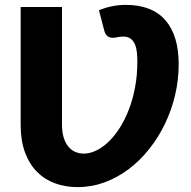

<svg xmlns="http://www.w3.org/2000/svg" viewBox="-20 -757 780 785"><path d="M384.5 -715.5Q398 -720.5 410.8 -724.5Q423.5 -728.5 436.8 -731.2Q450 -734 464 -735.5Q478 -737 494.5 -737Q601.5 -737 656 -674.5Q710.5 -612 710.5 -494.5Q710.5 -430 695.8 -367.8Q681 -305.5 654 -249.8Q627 -194 589.2 -146.8Q551.5 -99.5 505.5 -65Q459.5 -30.5 406.8 -11.2Q354 8 297 8Q247.5 8 205 -7.5Q162.5 -23 131.2 -54.5Q100 -86 82.2 -134Q64.5 -182 64.5 -247V-728.5H233.5V-247Q233.5 -217.5 240.2 -195.2Q247 -173 259 -158.2Q271 -143.5 287.2 -136.2Q303.5 -129 322.5 -129Q347.5 -129 373.5 -141.5Q399.5 -154 424 -177.5Q448.5 -201 469.8 -234.5Q491 -268 507 -309.5Q523 -351 532.2 -400Q541.5 -449 541.5 -503.5Q541.5 -523 539.8 -541.8Q538 -560.5 532 -575Q526 -589.5 514.5 -598.5Q503 -607.5 483.5 -607.5Q476.5 -607.5 468.5 -606.5Q460.5 -605.5 455 -604Q447.5 -602.5 440.2 -602.5Q433 -602.5 426.5 -605Q420 -607.5 414.8 -613.8Q409.5 -620 406.5 -631L384.5 -715.5Z"/></svg>

Font: Lato 2
Style: Regular
Weight: 900
Designer: Lukasz Dziedzic with Adam Twardoch and Botio Nikoltchev
Foundry: tyPoland Lukasz Dziedzic
Version: Version 2.015; 2015-08-06; http://www.latofonts.com/